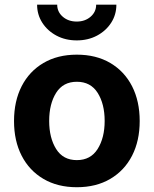

<svg xmlns="http://www.w3.org/2000/svg" viewBox="-20 -785 653 816"><path d="M306.6 10.7Q224.6 10.7 164.6 -24.7Q104.5 -60.1 72 -123.3Q39.6 -186.5 39.6 -270.5Q39.6 -355 72 -418.5Q104.5 -481.9 164.6 -517.3Q224.6 -552.7 306.6 -552.7Q388.7 -552.7 448.7 -517.3Q508.8 -481.9 541.3 -418.5Q573.7 -355 573.7 -270.5Q573.7 -186.5 541.3 -123.3Q508.8 -60.1 448.7 -24.7Q388.7 10.7 306.6 10.7ZM306.6 -104.5Q365.2 -104.5 395 -151.9Q424.8 -199.2 424.8 -271Q424.8 -343.3 395 -390.4Q365.2 -437.5 306.6 -437.5Q248 -437.5 218.5 -390.4Q189 -343.3 189 -271Q189 -199.2 218.5 -151.9Q248 -104.5 306.6 -104.5ZM306.2 -613.3Q258.3 -613.3 220.2 -633.5Q182.1 -653.8 159.9 -688.2Q137.7 -722.7 137.7 -765.1H223.1Q223.1 -734.4 246.8 -713.9Q270.5 -693.4 306.2 -693.4Q341.3 -693.4 365 -713.9Q388.7 -734.4 388.7 -765.1H474.6Q474.6 -722.7 452.4 -688.2Q430.2 -653.8 392.1 -633.5Q354 -613.3 306.2 -613.3Z"/></svg>

Font: Inter-Bold
Style: Bold
Weight: 700
Designer: Rasmus Andersson
Foundry: rsms
Version: Version 4.000;git-a52131595